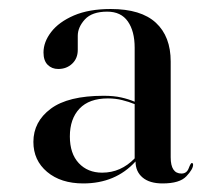

<svg xmlns="http://www.w3.org/2000/svg" viewBox="-20 -732 498 437"><path d="M79 -612.5Q79 -636.5 96.5 -659.2Q114 -682 148.2 -696.8Q182.5 -711.5 232 -711.5Q301 -711.5 334.8 -680.2Q368.5 -649 368.5 -592V-374Q368.5 -337 393 -337Q405 -337 409.5 -349Q414 -361 416.5 -361Q419.5 -361 419.5 -357Q419.5 -347 404.2 -330.8Q389 -314.5 350 -314.5Q320.5 -314.5 304.5 -328Q288.5 -341.5 288.5 -364.5Q243 -314.5 169.5 -314.5Q118.5 -314.5 87.2 -340.8Q56 -367 56 -409Q56 -455 95.5 -484.5Q135 -514 216 -514Q239 -514 255.8 -510.2Q272.5 -506.5 286.5 -500.5V-623.5Q286.5 -661 271 -683.2Q255.5 -705.5 224 -705.5Q189.5 -705.5 173.2 -687.8Q157 -670 157 -650.5V-618.5Q157 -599 144.2 -587Q131.5 -575 112.5 -575Q98 -575 88.5 -584.5Q79 -594 79 -612.5ZM139 -421.5Q139 -382.5 159.2 -360.8Q179.5 -339 212.5 -339Q255 -339 286.5 -371.5V-495Q273 -500.5 258 -504.2Q243 -508 225.5 -508Q183 -508 161 -484.8Q139 -461.5 139 -421.5Z"/></svg>

Font: Fraunces 144pt S000
Style: Regular
Weight: 400
Version: Version 1.000; ttfautohint (v1.8.3)